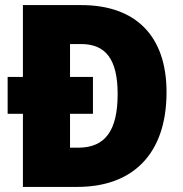

<svg xmlns="http://www.w3.org/2000/svg" viewBox="-20 -734 720 754"><path d="M299 -714H70V-432H10V-287H70V0H284C499 0 634 -127 634 -372C634 -593 513 -714 299 -714ZM299 -561C395 -561 442 -501 442 -365C442 -222 394 -154 287 -154H255V-287H345V-432H255V-561Z"/></svg>

Font: Noto Sans Arabic SemCond Blk
Style: Regular
Weight: 900
Width: 4
Designer: Monotype Design Team, Nadine Chahine, Nizar Qandah and Khaled Hosny
Foundry: Monotype Imaging Inc.
Version: Version 2.012